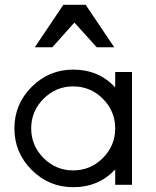

<svg xmlns="http://www.w3.org/2000/svg" viewBox="-20 -770 650 800"><path d="M125 -573 244 -750H337L456 -573H383L290 -676L198 -573ZM408.5 -358.5Q357 -410 285 -410Q213 -410 161.5 -358.5Q110 -307 110 -235Q110 -163 161.5 -111.5Q213 -60 285 -60Q357 -60 408.5 -111.5Q460 -163 460 -235Q460 -307 408.5 -358.5ZM285 10Q184 10 112 -62Q40 -134 40 -235Q40 -336 112 -408Q184 -480 285 -480Q391 -480 460 -406V-470H530V0H460V-64Q391 10 285 10Z"/></svg>

Font: HansKendrickRegular
Style: Regular
Weight: 400
Designer: Alfredo Marco Pradil
Foundry: Hanken Studio
Version: Version 1.000;PS 001.001;hotconv 1.0.56